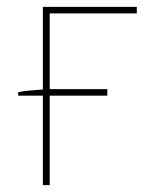

<svg xmlns="http://www.w3.org/2000/svg" viewBox="-20 -540 449 560"><path d="M105 0H125V-261H293V-280H125V-501H379V-520H105V-279C79 -277 48 -275 33 -271V-261H105Z"/></svg>

Font: Fixel Text Thin
Style: Regular
Weight: 100
Width: 4
Designer: AlfaBravo + MacPaw
Foundry: Kyrylo Tkachov, Marchela Mozhyna, Serhii Makarenko, Maria Weinstein, Zakhar Kryvoshyya
Version: Version 1.211